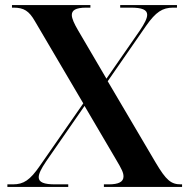

<svg xmlns="http://www.w3.org/2000/svg" viewBox="-20 -734 745 754"><path d="M9 0H248V-10H196C153 -10 132 -18 132 -38C132 -52 142 -72 161 -100L312 -318L436 -107C458 -70 465 -56 465 -41C465 -20 446 -10 407 -10H388V0H695V-10H691C652 -10 633 -25 591 -96L403 -415L554 -633C592 -687 618 -704 660 -704H675V-714H452V-704H494C537 -704 558 -696 558 -676C558 -662 548 -642 529 -614L398 -425L286 -616C272 -640 262 -661 262 -675C262 -693 276 -704 319 -704H335V-714H27V-704H33C74 -704 94 -691 117 -651L307 -328L136 -82C98 -27 73 -10 31 -10H9Z"/></svg>

Font: Noto Serif Display SemiBold
Style: Regular
Weight: 600
Designer: Monotype Design Team
Foundry: Monotype Imaging Inc.
Version: Version 2.009